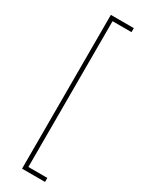

<svg xmlns="http://www.w3.org/2000/svg" viewBox="-255 -873 832 1079"><g transform="rotate(30 160.5 -333.0)"><path d="M112 -832V166H261V140H138V-806H261V-832Z"/></g></svg>

Font: Noto Sans Gurmukhi Thin
Style: Regular
Weight: 100
Designer: Jelle Bosma - Monotype Design Team
Foundry: Monotype Imaging Inc.
Version: Version 2.004